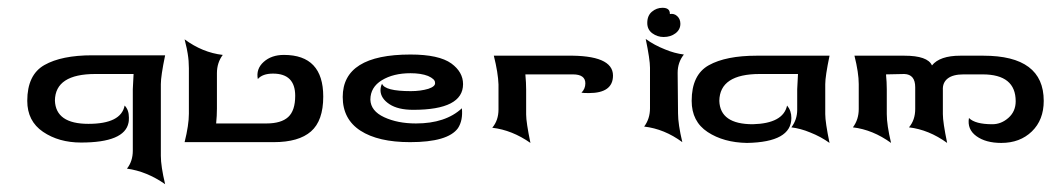

<svg xmlns="http://www.w3.org/2000/svg" viewBox="-20 -365 2700 493"><path d="M393 35V-149Q393 -170 404 -223H217Q138 -223 94 -198Q50 -173 50 -106Q50 -54 90.5 -26.5Q131 1 188 1Q300 1 310 -50Q311 -53 311 -63Q311 -83 300 -94Q291 -47 207 -47Q123 -47 121 -107Q122 -175 225 -175H323L321 -136V22Q321 49 306 68Q357 75 404 108Q393 62 393 35Z M465 -190V-73Q465 -44 454 0H683Q747 0 778.5 -27.5Q810 -55 810 -117Q810 -224 709 -224Q677 -224 657 -206Q637 -188 642 -162Q654 -176 681 -176Q738 -176 738 -119Q738 -81 720 -64.5Q702 -48 664 -48H576H535Q537 -68 537 -86V-177Q537 -204 552 -224Q500 -230 454 -264Q461 -236 462 -227Q465 -209 465 -190Z M931 -109Q931 -141 960.5 -159Q990 -177 1034 -177Q1061 -177 1079 -170Q1097 -162 1097 -153Q1098 -148 1093.5 -144Q1089 -140 1080 -137Q1060 -131 1035 -131Q968 -131 961 -150Q957 -143 957 -132Q958 -112 980 -97.5Q1002 -83 1041 -83Q1169 -83 1169 -149Q1169 -180 1139 -202Q1107 -225 1034 -225Q860 -225 860 -116Q860 -59 905.5 -29.5Q951 0 1033 0Q1130 0 1156 -36Q1169 -56 1166 -87Q1124 -48 1048 -48Q1001 -48 966.5 -64Q932 -80 931 -109Z M1260 -135V-148Q1259 -178 1248 -222H1419H1435Q1554 -224 1554 -171Q1554 -126 1492 -126Q1478 -126 1473 -127Q1483 -137 1483 -151Q1483 -174 1451 -174H1419H1370H1329Q1331 -152 1331 -135V-71Q1331 -51 1342 2Q1295 -31 1244 -37Q1260 -56 1260 -84Z M1649 -87V-191Q1649 -212 1638 -265Q1660 -249 1688 -238Q1712 -228 1736 -225Q1720 -205 1720 -178L1721 -74Q1721 -46 1732 0Q1686 -34 1634 -40Q1649 -60 1649 -87ZM1700 -329V-330Q1700 -345 1681 -345Q1666 -345 1654 -335Q1642 -325 1642 -306Q1642 -289 1655 -279.5Q1668 -270 1684 -270Q1702 -270 1714.5 -279.5Q1727 -289 1727 -304Q1727 -316 1719 -323.5Q1711 -331 1700 -329Z M2099 -149V-72Q2099 -51 2110 2Q2088 -14 2060 -25Q2036 -35 2012 -38Q2027 -58 2027 -83V-136L2029 -175H1931Q1828 -175 1827 -106Q1829 -46 1913 -46Q1991 -48 2001 -94Q2012 -81 2012 -62Q2012 0 1898 2Q1838 1 1797 -26Q1756 -53 1756 -106Q1756 -173 1800 -197.5Q1844 -222 1923 -222H2110Q2099 -169 2099 -149Z M2174 -222H2302Q2362 -222 2373 -197Q2393 -222 2446 -222H2505Q2660 -222 2660 -106Q2660 -57 2629.5 -27.5Q2599 2 2551 2Q2511 2 2487 -15.5Q2463 -33 2468 -62Q2484 -46 2528 -46Q2551 -46 2569.5 -62.5Q2588 -79 2588 -105Q2588 -174 2503 -174H2454Q2427 -174 2413.5 -163.5Q2400 -153 2401 -134V-72Q2401 -51 2412 2Q2365 -32 2314 -38Q2330 -57 2330 -85V-141Q2330 -174 2302 -175L2255 -174Q2257 -154 2257 -136V-72Q2257 -44 2268 2Q2221 -32 2170 -38Q2185 -58 2185 -85V-149Q2185 -178 2174 -222Z"/></svg>

Font: RIT Indira
Style: Bold
Weight: 700
Designer: Sudheer S
Version: 0.9